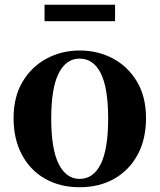

<svg xmlns="http://www.w3.org/2000/svg" viewBox="-20 -769 670 806"><path d="M314 17Q232 17 169.5 -18.5Q107 -54 72 -119.5Q37 -185 37 -273Q37 -362 74.5 -425.5Q112 -489 175.5 -523Q239 -557 314 -557Q391 -557 454 -523.5Q517 -490 555 -426.5Q593 -363 593 -273Q593 -184 557.5 -119Q522 -54 459.5 -18.5Q397 17 314 17ZM314 -18Q372 -18 403 -80.5Q434 -143 434 -271Q434 -400 403 -461.5Q372 -523 314 -523Q258 -523 226.5 -461.5Q195 -400 195 -271Q195 -143 226.5 -80.5Q258 -18 314 -18ZM167 -680V-749H463V-680Z"/></svg>

Font: Noto Serif TC ExtraBold
Style: Regular
Weight: 800
Designer: Ryoko NISHIZUKA 西塚涼子 (kana & ideographs); Frank Grießhammer (Latin, Greek & Cyrillic); Wenlong ZHANG 张文龙 (bopomofo); San
Foundry: Adobe
Version: Version 2.002-H1;hotconv 1.1.0;makeotfexe 2.6.0